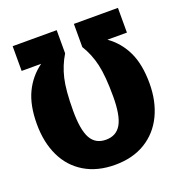

<svg xmlns="http://www.w3.org/2000/svg" viewBox="-129 -805 879 934"><g transform="rotate(-20 310.5 -338.5)"><path d="M19 -298Q19 -395 50 -460Q81 -525 139 -567H38V-695H266V-575Q235 -524 221 -464Q207 -404 207 -298Q207 -200 231.5 -156Q256 -112 310 -112Q364 -112 389 -156Q414 -200 414 -298Q414 -404 400 -464.5Q386 -525 355 -575V-695H583V-567H482Q540 -526 571 -461Q602 -396 602 -298Q602 -205 567.5 -133.5Q533 -62 467.5 -22Q402 18 310 18Q219 18 153 -21.5Q87 -61 53 -132.5Q19 -204 19 -298Z"/></g></svg>

Font: Fira Sans Condensed ExtraBold
Style: Regular
Weight: 800
Width: 3
Designer: Carrois Corporate & Edenspiekermann AG
Foundry: Carrois Corporate GbR & Edenspiekermann AG
Version: Version 4.203